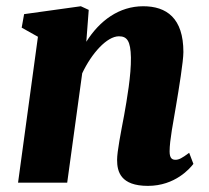

<svg xmlns="http://www.w3.org/2000/svg" viewBox="-20 -588 674 618"><path d="M38.1 0H196.3L244.6 -352.1C274.9 -416.5 324.2 -471.2 362.8 -471.2C388.7 -471.2 400.4 -456.5 401.4 -402.8C402.3 -346.2 388.7 -268.6 379.4 -216.3C369.1 -161.6 356.9 -100.6 356.9 -73.2C356.9 -35.6 368.2 10.3 456.1 10.3C543.9 10.3 591.8 -46.4 602.5 -60.5L588.9 -96.2C565.4 -78.6 555.7 -73.7 544.9 -73.7C535.2 -73.7 525.9 -77.1 525.9 -100.6C525.9 -136.7 538.1 -196.8 546.4 -246.6C555.7 -301.3 570.3 -391.1 570.3 -420.4C570.3 -529.8 516.1 -567.9 440.9 -567.9C363.8 -567.9 300.8 -522 257.8 -453.6L265.6 -556.2L240.2 -567.9L57.6 -542.5L49.8 -499L102.1 -469.7Z"/></svg>

Font: Merriweather
Style: Heavy Italic
Weight: 900
Italic angle: -7.5°
Designer: Eben Sorkin
Foundry: Eben Sorkin
Version: Version 1.001